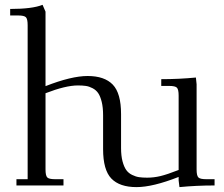

<svg xmlns="http://www.w3.org/2000/svg" viewBox="-20 -766 925 793"><path d="M22 -702.1V-729Q113.8 -729 155.8 -746.1L168 -717.8V-410.2Q274.9 -452.1 341.8 -452.1Q411.6 -452.1 445.8 -416.5Q480 -380.9 480 -294.9V-154.8Q480 -122.6 486.1 -99.6Q492.2 -76.7 501.5 -63.7Q510.7 -50.8 525.9 -43.5Q541 -36.1 554.9 -34.2Q568.8 -32.2 587.9 -32.2Q615.2 -32.2 642.8 -38.8Q670.4 -45.4 717.8 -64V-371.1Q717.8 -396.5 710.7 -403.8Q703.6 -411.1 679.2 -411.1H646V-439Q718.8 -439 789.1 -445.8L792 -418V-65.9Q792 -41 799.1 -33.4Q806.2 -25.9 831.1 -25.9H866.2V0Q791 0 721.2 6.8L717.8 -21V-35.2Q610.8 6.8 543.9 6.8Q474.1 6.8 439.9 -28.6Q405.8 -64 405.8 -149.9V-290Q405.8 -322.3 400.1 -345.2Q394.5 -368.2 385.7 -381.1Q377 -394 362.5 -401.6Q348.1 -409.2 334.5 -411.1Q320.8 -413.1 301.8 -413.1Q251 -413.1 168 -380.9V-65.9Q168 -41 175 -33.4Q182.1 -25.9 207 -25.9H242.2V0H47.9V-25.9H94.2V-662.1Q94.2 -687 87.2 -694.6Q80.1 -702.1 55.2 -702.1Z"/></svg>

Font: Dihjauti S
Style: Regular
Weight: 400
Designer: T. Christopher White
Version: Version 3.0.0